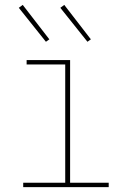

<svg xmlns="http://www.w3.org/2000/svg" viewBox="-20 -766 540 786"><path d="M75 0V-18H247V-502H89V-520H267V-18H425V0ZM338 -595 227 -734 243 -746 352 -605ZM168 -595 57 -734 73 -746 182 -605Z"/></svg>

Font: Iosevka Term Curly Thin
Style: Regular
Weight: 100
Designer: Belleve Invis
Foundry: Belleve Invis
Version: Version 32.3.0